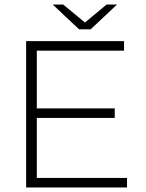

<svg xmlns="http://www.w3.org/2000/svg" viewBox="-20 -825 641 845"><path d="M539 -42V0H95V-644H526V-602H142V-348H485V-306H142V-42ZM495 -805 379 -696H328L212 -805H258L354 -726L449 -805Z"/></svg>

Font: Montserrat Ace
Style: Light
Weight: 300
Designer: Julieta Ulanovsky
Foundry: Julieta Ulanovsky
Version: Version 1